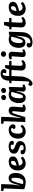

<svg xmlns="http://www.w3.org/2000/svg" viewBox="2502 -3324 1052 6097"><g transform="rotate(-90 3028.5 -276.0)"><path d="M302 14Q276 14 242.5 10.2Q209 6.5 175.3 -0.3Q141.5 -7 113 -15.8Q84.5 -24.5 68 -33.5L93 -680.5L6.5 -699L12.5 -767H214L230.5 -756L218.5 -425L187.5 -190L196 -188L233 -327Q252 -398 276.5 -442.5Q301 -487 336 -507.8Q371 -528.5 421 -528.5Q477 -528.5 513 -500.8Q549 -473 566.5 -423.3Q584 -373.5 584 -307Q584 -203.5 547.5 -131.7Q511 -60 447.3 -23Q383.5 14 302 14ZM380 -440Q362.5 -440 350.5 -432.2Q338.5 -424.5 327.5 -402Q316.5 -379.5 302.8 -336.5Q289 -293.5 269 -222.5L228.5 -78.5Q241.5 -73 259.5 -67.8Q277.5 -62.5 301 -62.5Q335 -62.5 359.5 -85Q384 -107.5 399.8 -145Q415.5 -182.5 423.5 -227.8Q431.5 -273 431.5 -318.5Q431.5 -353 428.3 -380.5Q425 -408 414.3 -424Q403.5 -440 380 -440Z M941 -526Q1021.5 -526 1065.3 -491.3Q1109 -456.5 1109 -394.5Q1109 -360 1097.3 -333.5Q1085.5 -307 1061 -287.3Q1036.5 -267.5 1000.3 -251.8Q964 -236 914.5 -222L819 -197Q823 -165.5 837 -140.3Q851 -115 874.5 -100.3Q898 -85.5 928 -85.5Q950 -85.5 972 -92.3Q994 -99 1016.3 -112.3Q1038.5 -125.5 1061 -144L1104.5 -83.5Q1086 -62.5 1062 -44.7Q1038 -27 1009.3 -13.7Q980.5 -0.5 950.3 6.8Q920 14 890 14Q821 14 769.8 -14.7Q718.5 -43.5 690.5 -97.2Q662.5 -151 662.5 -225Q662.5 -318.5 697 -386Q731.5 -453.5 794 -489.8Q856.5 -526 941 -526ZM969 -393Q969 -412.5 963.8 -425.7Q958.5 -439 948.3 -446.2Q938 -453.5 922.5 -453.5Q894.5 -453.5 872 -434.5Q849.5 -415.5 835.5 -376.5Q821.5 -337.5 817 -276L883 -293.5Q911.5 -301.5 930.5 -312.8Q949.5 -324 959.3 -343.3Q969 -362.5 969 -393Z M1381.5 -52.5Q1421 -52.5 1446.5 -67.8Q1472 -83 1472 -113Q1472 -133 1460.5 -146.5Q1449 -160 1426.5 -171Q1404 -182 1370 -193.5Q1326.5 -209 1287 -227.5Q1247.5 -246 1222.7 -277Q1198 -308 1198 -360.5Q1198 -390 1210 -419.5Q1222 -449 1248.7 -473.5Q1275.5 -498 1319 -512.8Q1362.5 -527.5 1425 -527.5Q1471.5 -527.5 1512.3 -515.3Q1553 -503 1578.3 -478.8Q1603.5 -454.5 1603.5 -418.5Q1603.5 -392 1586 -376.5Q1568.5 -361 1543.5 -361Q1522.5 -361 1502.8 -368Q1483 -375 1474.5 -383L1480 -406.5Q1487 -433.5 1473 -448.2Q1459 -463 1416.5 -463Q1386 -463 1365.8 -454.5Q1345.5 -446 1335.8 -432.5Q1326 -419 1326 -402.5Q1326 -386 1337.8 -373.3Q1349.5 -360.5 1372 -349.8Q1394.5 -339 1425.5 -327.5Q1457 -316 1487.5 -303.3Q1518 -290.5 1542.8 -272.5Q1567.5 -254.5 1582.3 -228.8Q1597 -203 1597 -165.5Q1597 -110.5 1568.5 -70.3Q1540 -30 1488.5 -8Q1437 14 1366 14Q1314.5 14 1271.3 3.3Q1228 -7.5 1202 -29Q1176 -50.5 1176 -83Q1176 -116.5 1197.3 -132.5Q1218.5 -148.5 1246.5 -148.5Q1264 -148.5 1280.5 -144.8Q1297 -141 1305.5 -135.5L1306 -105.5Q1306.5 -78.5 1321.3 -65.5Q1336 -52.5 1381.5 -52.5Z M1951 -526Q2001.5 -526 2041.5 -509.8Q2081.5 -493.5 2105 -462.8Q2128.5 -432 2128.5 -387.5Q2128.5 -353.5 2107.5 -331.7Q2086.5 -310 2051.5 -310Q2028 -310 2005.5 -322.7Q1983 -335.5 1973.5 -358L1996.5 -387Q2013.5 -407.5 2010.8 -422.2Q2008 -437 1993 -445.2Q1978 -453.5 1957 -453.5Q1925.5 -453.5 1901.8 -436.2Q1878 -419 1862.3 -388.2Q1846.5 -357.5 1839 -316.7Q1831.5 -276 1831.5 -228.5Q1831.5 -186 1842.3 -152.8Q1853 -119.5 1876 -100.8Q1899 -82 1936 -82Q1960.5 -82 1983 -91.3Q2005.5 -100.5 2026.5 -116.5Q2047.5 -132.5 2067 -152.5L2116 -94.5Q2106.5 -82.5 2088.5 -64.3Q2070.5 -46 2043.3 -28.3Q2016 -10.5 1980 1.7Q1944 14 1898.5 14Q1833 14 1782 -15Q1731 -44 1702.2 -98Q1673.5 -152 1673.5 -225.5Q1673.5 -289.5 1691 -344.3Q1708.5 -399 1743.5 -439.8Q1778.5 -480.5 1830.5 -503.3Q1882.5 -526 1951 -526Z M2762 -34.5Q2749 -25.5 2731.8 -17Q2714.5 -8.5 2695.5 -1.7Q2676.5 5 2657.3 8.8Q2638 12.5 2621.5 12.5Q2578.5 12.5 2555.8 -2.8Q2533 -18 2525.8 -43.5Q2518.5 -69 2521 -99L2544.5 -355Q2548 -390 2541.8 -403Q2535.5 -416 2519.5 -416Q2505 -416 2495.3 -406.2Q2485.5 -396.5 2477.3 -375.5Q2469 -354.5 2457.5 -320L2356.5 0H2202L2227.5 -682L2141 -699L2149.5 -767H2348.5L2367.5 -749.5L2353.5 -409L2325 -144.5L2334 -142.5L2400 -366Q2412 -405 2425.8 -435Q2439.5 -465 2459 -485.3Q2478.5 -505.5 2504.5 -515.8Q2530.5 -526 2566 -526Q2617 -526 2645.5 -506.3Q2674 -486.5 2684 -449.3Q2694 -412 2689.5 -359.5L2669.5 -118Q2668 -96.5 2671.3 -85.8Q2674.5 -75 2692 -75Q2704 -75 2715.8 -79.5Q2727.5 -84 2739.5 -91.5Z M3304.5 -118Q3303.5 -96 3308.5 -85.5Q3313.5 -75 3330.5 -75Q3341 -75 3353.5 -79.8Q3366 -84.5 3376.5 -92L3398 -34Q3386 -24 3364 -12.5Q3342 -1 3315.8 6.5Q3289.5 14 3263 14Q3232 14 3209 2Q3186 -10 3175.3 -35Q3164.5 -60 3169 -98.5L3189.5 -280L3180 -281.5L3155 -191Q3143 -146 3128.8 -108.5Q3114.5 -71 3094.5 -43.5Q3074.5 -16 3044.8 -1Q3015 14 2971.5 14Q2915 14 2877.5 -12.7Q2840 -39.5 2821.5 -86.7Q2803 -134 2803 -196Q2803 -269 2821 -329.5Q2839 -390 2873 -434Q2907 -478 2955 -502Q3003 -526 3063.5 -526Q3107.5 -526 3141.5 -516.8Q3175.5 -507.5 3194 -498.5L3284.5 -524L3317.5 -510ZM3010.5 -71.5Q3026.5 -71.5 3038.3 -79.3Q3050 -87 3061.8 -109Q3073.5 -131 3087 -173.5Q3100.5 -216 3119.5 -285.5L3160 -436Q3148.5 -442 3127.8 -447.2Q3107 -452.5 3086.5 -452.5Q3052.5 -452.5 3028 -431.2Q3003.5 -410 2987.5 -372.7Q2971.5 -335.5 2964 -287Q2956.5 -238.5 2956.5 -185Q2956.5 -142 2962.5 -117Q2968.5 -92 2980.8 -81.8Q2993 -71.5 3010.5 -71.5ZM2898.5 -685Q2898.5 -720 2922.8 -742Q2947 -764 2982 -764Q3020 -764 3040.8 -744.3Q3061.5 -724.5 3061.5 -690Q3061.5 -654.5 3037.8 -632.7Q3014 -611 2977 -611Q2940.5 -611 2919.5 -630.7Q2898.5 -650.5 2898.5 -685ZM3121 -685.5Q3121 -720.5 3145.5 -742.5Q3170 -764.5 3205.5 -764.5Q3243 -764.5 3263.5 -744.8Q3284 -725 3284 -690.5Q3284 -655 3260.3 -633.2Q3236.5 -611.5 3200.5 -611.5Q3163.5 -611.5 3142.3 -631.2Q3121 -651 3121 -685.5Z M3424.5 229.5Q3392.5 229.5 3371.7 212.2Q3351 195 3350 168Q3349.5 151 3358.2 131.2Q3367 111.5 3385 91.5L3430.5 115Q3456.5 127.5 3472.7 119.2Q3489 111 3491.5 80.5Q3493 65.5 3493.7 52.7Q3494.5 40 3495 28Q3495.5 16 3496.2 2.2Q3497 -11.5 3497.5 -29L3512.5 -437H3430.5L3438 -505L3515 -513L3518 -559Q3521 -607 3536 -647.5Q3551 -688 3578.2 -718.5Q3605.5 -749 3644.3 -765.5Q3683 -782 3734.5 -782Q3780.5 -782 3813.3 -769Q3846 -756 3864 -732Q3882 -708 3882 -673Q3882 -640.5 3862.5 -620Q3843 -599.5 3808 -599.5Q3791 -599.5 3773.8 -606.2Q3756.5 -613 3744.5 -624.5L3757.5 -659.5Q3766.5 -682.5 3765.8 -695.5Q3765 -708.5 3757.5 -713.7Q3750 -719 3737 -719Q3715.5 -719 3700.5 -705.5Q3685.5 -692 3677.3 -665.2Q3669 -638.5 3666.5 -598.5L3662 -512H3871.5L3919.5 -640H4011L4003.5 -512H4141.5L4137.5 -437H4000.5L3986.5 -162.5Q3985 -125.5 3996.3 -104.8Q4007.5 -84 4041.5 -84Q4067 -84 4089.5 -96Q4112 -108 4134.5 -127L4173.5 -72Q4154 -48.5 4125 -28.8Q4096 -9 4060.8 2.5Q4025.5 14 3985.5 14Q3908 14 3871.3 -25.7Q3834.5 -65.5 3838 -137L3853 -437H3661.5L3650.5 -159Q3648.5 -99.5 3636 -45.8Q3623.5 8 3601.8 55.5Q3580 103 3549 145Q3530 171 3510.3 190.2Q3490.5 209.5 3469.5 219.5Q3448.5 229.5 3424.5 229.5Z M4287.5 -397.5Q4289.5 -418 4284.2 -427.7Q4279 -437.5 4264.5 -437.5Q4252 -437.5 4238.2 -434Q4224.5 -430.5 4205.5 -423L4184 -489Q4203.5 -500 4241.5 -513Q4279.5 -526 4324.5 -526Q4360 -526 4385.8 -513.3Q4411.5 -500.5 4424 -472.5Q4436.5 -444.5 4433 -399L4412.5 -116.5Q4411.5 -96 4416 -84.8Q4420.5 -73.5 4436.5 -73.5Q4449 -73.5 4463 -79.3Q4477 -85 4492 -95L4513.5 -37Q4500.5 -27 4476.8 -15Q4453 -3 4424.3 5.5Q4395.5 14 4367.5 14Q4327.5 14 4304.3 0.5Q4281 -13 4272 -39.3Q4263 -65.5 4265.5 -103ZM4273 -691.5Q4273 -727 4296.8 -750.3Q4320.5 -773.5 4360 -773.5Q4386 -773.5 4405.5 -763Q4425 -752.5 4436 -734.3Q4447 -716 4447 -692Q4447 -656.5 4423.3 -633.2Q4399.5 -610 4360.5 -610Q4320.5 -610 4296.8 -632.7Q4273 -655.5 4273 -691.5Z M4942.5 -280.5 4934 -281.5 4906 -180Q4888 -115 4863.8 -73.7Q4839.5 -32.5 4805.3 -13.5Q4771 5.5 4723 5.5Q4661.5 5.5 4625 -24Q4588.5 -53.5 4572.5 -101Q4556.5 -148.5 4556.5 -202.5Q4556.5 -297 4588.2 -369.7Q4620 -442.5 4679.5 -484.3Q4739 -526 4822 -526Q4851.5 -526 4888.8 -519.5Q4926 -513 4956 -499L5030.5 -525.5L5070 -510.5L5054 -89.5Q5052 -37 5037.8 11Q5023.5 59 4997.5 99Q4971.5 139 4933.3 168.3Q4895 197.5 4845.3 213.8Q4795.5 230 4734.5 230Q4700.5 230 4670 223.5Q4639.5 217 4616.5 204Q4593.5 191 4580.3 170.5Q4567 150 4567 123Q4567 89 4588.8 66.5Q4610.5 44 4645 44Q4656 44 4670.5 47.5Q4685 51 4698.5 57.5Q4712 64 4718.5 72.5L4709 100Q4703 117.5 4703 131.5Q4703 145.5 4714.5 153.5Q4726 161.5 4755 161.5Q4808 161.5 4842 129.2Q4876 97 4895.5 39.2Q4915 -18.5 4923 -95.5ZM4763.5 -80Q4780.5 -80 4794 -90Q4807.5 -100 4820.5 -125.8Q4833.5 -151.5 4848.3 -198.3Q4863 -245 4882.5 -318L4914 -436.5Q4901 -443.5 4879.5 -448Q4858 -452.5 4841 -452.5Q4808 -452.5 4783.3 -431.5Q4758.5 -410.5 4742 -374.5Q4725.5 -338.5 4717 -293.5Q4708.5 -248.5 4708.5 -199.5Q4708.5 -141 4720 -110.5Q4731.5 -80 4763.5 -80Z M5149 -506 5227 -514 5279.5 -674H5381L5372 -512H5510L5506 -437H5369L5355 -162.5Q5353.5 -125.5 5365 -104.8Q5376.5 -84 5410 -84Q5435.5 -84 5458 -96Q5480.5 -108 5503 -127L5542 -72Q5522.5 -48.5 5493.5 -28.8Q5464.5 -9 5429.3 2.5Q5394 14 5354 14Q5276.5 14 5239.7 -25.7Q5203 -65.5 5206.5 -137L5221.5 -437H5141Z M5851 -526Q5931.5 -526 5975.3 -491.3Q6019 -456.5 6019 -394.5Q6019 -360 6007.3 -333.5Q5995.5 -307 5971 -287.3Q5946.5 -267.5 5910.3 -251.8Q5874 -236 5824.5 -222L5729 -197Q5733 -165.5 5747 -140.3Q5761 -115 5784.5 -100.3Q5808 -85.5 5838 -85.5Q5860 -85.5 5882 -92.3Q5904 -99 5926.3 -112.3Q5948.5 -125.5 5971 -144L6014.5 -83.5Q5996 -62.5 5972 -44.7Q5948 -27 5919.3 -13.7Q5890.5 -0.5 5860.3 6.8Q5830 14 5800 14Q5731 14 5679.8 -14.7Q5628.5 -43.5 5600.5 -97.2Q5572.5 -151 5572.5 -225Q5572.5 -318.5 5607 -386Q5641.5 -453.5 5704 -489.8Q5766.5 -526 5851 -526ZM5879 -393Q5879 -412.5 5873.8 -425.7Q5868.5 -439 5858.3 -446.2Q5848 -453.5 5832.5 -453.5Q5804.5 -453.5 5782 -434.5Q5759.5 -415.5 5745.5 -376.5Q5731.5 -337.5 5727 -276L5793 -293.5Q5821.5 -301.5 5840.5 -312.8Q5859.5 -324 5869.3 -343.3Q5879 -362.5 5879 -393Z"/></g></svg>

Font: Literata
Style: Italic
Weight: 400
Italic angle: -2°
Designer: Latin by Veronika Burian and Jose Scaglione. Greek by Irene Vlachou. Cyrillic by Vera Evstafieva
Foundry: TypeTogether
Version: Version 3.103;gftools[0.9.29]